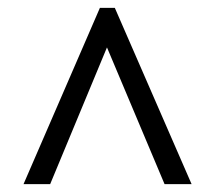

<svg xmlns="http://www.w3.org/2000/svg" viewBox="-20 -734 550 490"><path d="M40 -264 235 -714H273L469 -264H400L253 -613L108 -264Z"/></svg>

Font: Noto Serif Tamil SemiCondensed SemiBold
Style: Regular
Weight: 600
Width: 4
Designer: Indian Type Foundry, Tom Grace, and the Monotype Design Team
Foundry: Monotype Imaging Inc.
Version: Version 2.004; ttfautohint (v1.8.4.7-5d5b)